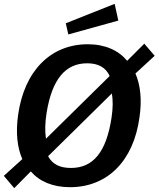

<svg xmlns="http://www.w3.org/2000/svg" viewBox="-27 -963 824 998"><path d="M569 -943 315 -842 328 -784 588 -856ZM47 15 133 -72C178 -20 247 10 337 10C529 10 667 -124 698 -353C712 -447 702 -523 677 -581L777 -673L723 -736L634 -647C589 -701 520 -733 429 -733C238 -733 99 -596 67 -365C54 -272 63 -195 89 -136L-7 -49ZM212 -242C206 -280 207 -324 215 -375C243 -551 313 -634 426 -634C482 -634 522 -614 543 -568ZM342 -90C286 -90 246 -108 223 -151L554 -477C561 -442 560 -401 553 -353C526 -172 457 -90 342 -90Z"/></svg>

Font: United Sans SemiBold
Style: Italic
Weight: 600
Italic angle: -8°
Designer: Pablo Impallari, Rodrigo Fuenzalida (Modified by Dan O. Williams)
Version: Version 1.000;PS 001.000;hotconv 1.0.88;makeotf.lib2.5.64775